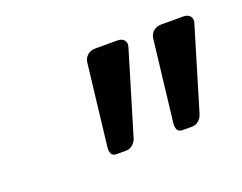

<svg xmlns="http://www.w3.org/2000/svg" viewBox="-49 -791 458 364"><g transform="rotate(-20 179.5 -609.0)"><path d="M135 -508Q127 -508 124.5 -513.5Q122 -519 123 -527L142 -690Q143 -699 149.5 -704.5Q156 -710 165 -710H210Q219 -710 223.5 -704.5Q228 -699 225 -690L176 -527Q174 -519 168 -513.5Q162 -508 154 -508ZM268 -508Q260 -508 257.5 -513.5Q255 -519 256 -527L275 -690Q276 -699 282.5 -704.5Q289 -710 298 -710H343Q352 -710 356.5 -704.5Q361 -699 358 -690L309 -527Q307 -519 301 -513.5Q295 -508 287 -508Z"/></g></svg>

Font: Rubik Light
Style: Italic
Weight: 300
Italic angle: -12°
Designer: Hubert and Fischer
Foundry: Hubert and Fischer
Version: Version 2.300;gftools[0.9.30]